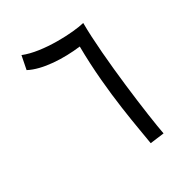

<svg xmlns="http://www.w3.org/2000/svg" viewBox="-161 -806 894 936"><g transform="rotate(-30 286.0 -338.5)"><path d="M420 5 498 -5C479 -102 428 -477 428 -667C366 -651 188 -641 89 -682L74 -606C144 -569 259 -564 356 -576C358 -313 409 -70 420 5Z"/></g></svg>

Font: Noto Sans Arabic
Style: Regular
Weight: 400
Designer: Monotype Design Team, Nadine Chahine, Nizar Qandah and Khaled Hosny
Foundry: Monotype Imaging Inc.
Version: Version 2.012